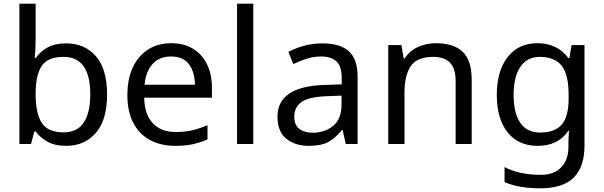

<svg xmlns="http://www.w3.org/2000/svg" viewBox="-20 -780 3271 1040"><path d="M173 -575Q173 -541 171.5 -511.5Q170 -482 168 -465H173Q196 -499 236 -522Q276 -545 339 -545Q439 -545 499.5 -475.5Q560 -406 560 -268Q560 -130 499 -60Q438 10 339 10Q276 10 236 -13Q196 -36 173 -68H166L148 0H85V-760H173ZM324 -472Q239 -472 206 -423Q173 -374 173 -271V-267Q173 -168 205.5 -115.5Q238 -63 326 -63Q398 -63 433.5 -116Q469 -169 469 -269Q469 -472 324 -472Z M907 -546Q976 -546 1025.5 -516Q1075 -486 1101.5 -431.5Q1128 -377 1128 -304V-251H761Q763 -160 807.5 -112.5Q852 -65 932 -65Q983 -65 1022.5 -74.5Q1062 -84 1104 -102V-25Q1063 -7 1023 1.5Q983 10 928 10Q852 10 793.5 -21Q735 -52 702.5 -113.5Q670 -175 670 -264Q670 -352 699.5 -415Q729 -478 782.5 -512Q836 -546 907 -546ZM906 -474Q843 -474 806.5 -433.5Q770 -393 763 -321H1036Q1035 -389 1004 -431.5Q973 -474 906 -474Z M1352 0H1264V-760H1352Z M1725 -545Q1823 -545 1870 -502Q1917 -459 1917 -365V0H1853L1836 -76H1832Q1797 -32 1758.5 -11Q1720 10 1652 10Q1579 10 1531 -28.5Q1483 -67 1483 -149Q1483 -229 1546 -272.5Q1609 -316 1740 -320L1831 -323V-355Q1831 -422 1802 -448Q1773 -474 1720 -474Q1678 -474 1640 -461.5Q1602 -449 1569 -433L1542 -499Q1577 -518 1625 -531.5Q1673 -545 1725 -545ZM1751 -259Q1651 -255 1612.5 -227Q1574 -199 1574 -148Q1574 -103 1601.5 -82Q1629 -61 1672 -61Q1740 -61 1785 -98.5Q1830 -136 1830 -214V-262Z M2341 -546Q2437 -546 2486 -499.5Q2535 -453 2535 -349V0H2448V-343Q2448 -472 2328 -472Q2239 -472 2205 -422Q2171 -372 2171 -278V0H2083V-536H2154L2167 -463H2172Q2198 -505 2244 -525.5Q2290 -546 2341 -546Z M2891 -546Q2944 -546 2986.5 -526Q3029 -506 3059 -465H3064L3076 -536H3146V9Q3146 124 3087.5 182Q3029 240 2906 240Q2788 240 2713 206V125Q2792 167 2911 167Q2980 167 3019.5 126.5Q3059 86 3059 16V-5Q3059 -17 3060 -39.5Q3061 -62 3062 -71H3058Q3004 10 2892 10Q2788 10 2729.5 -63Q2671 -136 2671 -267Q2671 -395 2729.5 -470.5Q2788 -546 2891 -546ZM2903 -472Q2836 -472 2799 -418.5Q2762 -365 2762 -266Q2762 -167 2798.5 -114.5Q2835 -62 2905 -62Q2986 -62 3023 -105.5Q3060 -149 3060 -246V-267Q3060 -377 3022 -424.5Q2984 -472 2903 -472Z"/></svg>

Font: Noto Sans Lao
Style: Regular
Weight: 400
Designer: Monotype Design Team
Foundry: Monotype Imaging Inc.
Version: Version 2.003; ttfautohint (v1.8.4.7-5d5b)